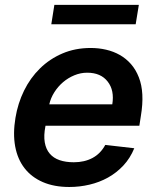

<svg xmlns="http://www.w3.org/2000/svg" viewBox="-20 -747 633 778"><path d="M42.6 -269.5Q52.2 -328.1 77.4 -379.6Q102.6 -431.1 141.9 -469.6Q181.1 -508.2 233 -530.4Q284.8 -552.6 347.7 -552.6Q380 -552.6 410 -545.6Q440 -538.7 465.4 -524.3Q490.8 -509.9 510.7 -487.4Q530.5 -464.8 542.6 -433.6Q566.8 -372.2 550.8 -277L544.7 -237.6H164.4L164.1 -235.8Q156.6 -197.8 161.4 -170.1Q166.2 -142.4 181.5 -124.5Q196.7 -106.5 221.6 -98Q246.4 -89.5 279.1 -89.5Q322.1 -89.5 354.8 -106.9Q387.4 -124.3 406.6 -159.8L524.1 -146.3Q507.5 -105.8 479.9 -76.3Q452.4 -46.9 417.6 -27.5Q382.8 -8.2 342.7 1.2Q302.6 10.7 260.7 10.7Q199.2 10.7 153.4 -9.2Q107.6 -29.1 79.4 -65.5Q51.1 -101.9 41.5 -153.8Q32 -205.6 42.6 -269.5ZM435 -324.2Q444.2 -380.7 416.5 -416.2Q388.8 -452.4 333.1 -452.4Q306.5 -452.4 281.2 -441.9Q256 -431.5 235.4 -413.9Q214.8 -396.3 200.1 -373Q185.4 -349.8 179.7 -324.2ZM187.9 -648.8 200.3 -727.3H542.6L529.8 -648.8Z"/></svg>

Font: Inter P Semi Bold
Style: Italic
Weight: 600
Italic angle: 9.39999°
Designer: Rasmus Andersson
Foundry: rsms
Version: Version 3.018;git-588b23468